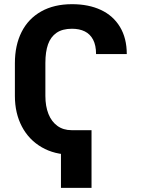

<svg xmlns="http://www.w3.org/2000/svg" viewBox="-20 -737 683 927"><path d="M51.9 -273.9V-431.6Q51.9 -518.4 84.2 -582.5Q116.5 -646.7 178.9 -681.8Q241.2 -716.8 327.9 -716.8Q407.7 -716.8 467 -689.1Q526.4 -661.4 559.2 -607.1Q592.1 -552.7 592.1 -476.1H443.8Q443.8 -518.1 429.5 -545.4Q415.1 -572.7 389.3 -585.4Q363.5 -598.2 327.5 -598.2Q281.4 -598.2 253 -578.6Q224.6 -559 211.8 -522.7Q199.1 -486.5 199.1 -433.1V-273.9Q199.1 -224 214 -186.7Q228.9 -149.5 257.4 -129Q285.8 -108.5 325.4 -108.5V9.8Q243.1 9.8 181.2 -26.2Q119.3 -62.1 85.6 -126.3Q51.9 -190.5 51.9 -273.9ZM421.9 170H274.3V-108.5H421.9Z"/></svg>

Font: Pretendard Std Variable
Style: Regular
Weight: 400
Designer: Base glyphs from Inter by Rasmus Andersson; Hangeul glyphs from Noto Sans CJK(Source Han Sans) by Jang Soo-young and Kan
Foundry: Kil Hyung-jin
Version: Version 1.309;Glyphs 3.2 (3225)